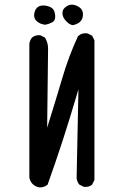

<svg xmlns="http://www.w3.org/2000/svg" viewBox="-20 -805 540 821"><path d="M146.5 -3.9Q113.3 -11.7 105.5 -44.9V-617.2Q107.4 -632.8 117.2 -644.5Q130.9 -656.2 152.3 -654.3L171.9 -644.5Q187.5 -621.1 185.5 -588.9L181.6 -258.8Q220.7 -383.8 247.1 -473.6Q273.4 -563.5 313.5 -650.4Q331.1 -666 354.5 -662.1L374 -652.3L383.8 -632.8V-35.2L374 -15.6Q360.4 -3.9 338.9 -5.9L319.3 -15.6Q309.6 -27.3 307.6 -43L315.4 -422.9Q277.3 -293.9 247.1 -201.2Q216.8 -108.4 183.6 -15.6Q168 -2 146.5 -3.9ZM291 -697.3Q277.3 -699.2 261.7 -715.8Q246.1 -732.4 247.1 -751Q248 -769.5 268.6 -780.3Q289.1 -791 314 -777.3Q338.9 -763.7 334 -734.4Q329.1 -705.1 291 -697.3ZM173.8 -699.2Q152.3 -701.2 137.7 -713.9Q123 -726.6 126.5 -747.1Q129.9 -767.6 144 -776.4Q158.2 -785.2 182.6 -779.3Q207 -773.4 212.9 -754.4Q218.8 -735.4 213.9 -721.2Q209 -707 173.8 -699.2Z"/></svg>

Font: JasonHandwriting4
Style: Regular
Weight: 400
Version: Version 1.01.21